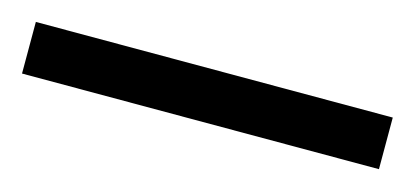

<svg xmlns="http://www.w3.org/2000/svg" viewBox="-30 -895 458 212"><g transform="rotate(15 199.0 -789.5)"><path d="M-5 -760H403V-819H-5Z"/></g></svg>

Font: Noto Serif Bengali Condensed
Style: Regular
Weight: 400
Width: 3
Designer: Juan Bruce, Universal Thirst, Indian Type Foundry and the Monotype Design Team.
Foundry: Monotype Imaging Inc.
Version: Version 2.003